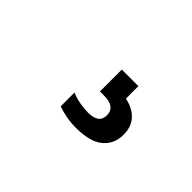

<svg xmlns="http://www.w3.org/2000/svg" viewBox="-31 -195 602 602"><g transform="rotate(45 270.0 105.5)"><path d="M296 221Q273.5 221 253.2 217.2Q233 213.5 215 207V146Q234.5 154 254.2 157.2Q274 160.5 289.5 160.5Q337.5 160.5 337.5 125Q337.5 87 287.5 87H269V-10H342.5V45.5Q378 52.5 397.8 74.2Q417.5 96 417.5 130.5Q417.5 171.5 388.5 196.2Q359.5 221 296 221Z"/></g></svg>

Font: Encode Sans Condensed Condensed
Style: Bold
Weight: 700
Width: 3
Designer: Multiple Designers
Foundry: Impallari Type
Version: Version 3.000; ttfautohint (v1.8.3) -l 8 -r 50 -G 200 -x 14 